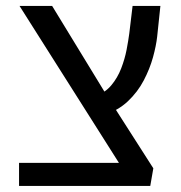

<svg xmlns="http://www.w3.org/2000/svg" viewBox="-20 -613 596 633"><path d="M417.1 -5 44.4 -593.4H151.9L335 -293.4L485.5 -58.1ZM42.8 0V-76.1H454.2L485.5 -58.1L475.4 0ZM321.9 -233.6 295.4 -296.6Q326.9 -307.6 347.2 -332.1Q367.6 -356.5 379.6 -387.7Q391.6 -418.9 397.4 -449.2Q403.2 -479.6 406.2 -502.5L417.1 -593.4H508.8L498.2 -492.6Q494.9 -462.4 484.4 -424.2Q473.9 -386.1 453.9 -347.9Q434 -309.8 401.6 -279.1Q369.1 -248.5 321.9 -233.6Z"/></svg>

Font: Noto Sans Hebrew Light
Style: Regular
Weight: 100
Version: Version 3.000